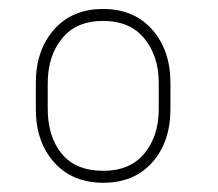

<svg xmlns="http://www.w3.org/2000/svg" viewBox="-20 -741 481 424"><path d="M208.5 -337.4Q139.6 -337.4 99.4 -382.6Q59.1 -427.7 59.1 -500.5V-557.6Q59.1 -629.9 99.1 -675.5Q139.2 -721.2 207.5 -721.2Q275.9 -721.2 316.2 -675.5Q356.4 -629.9 356.4 -557.6V-500.5Q356.4 -427.7 316.4 -382.6Q276.4 -337.4 208.5 -337.4ZM208.5 -363.8Q267.1 -363.8 298.8 -402.1Q330.6 -440.4 330.6 -500.5V-557.6Q330.6 -617.2 298.8 -656Q267.1 -694.8 207.5 -694.8Q148.4 -694.8 116.9 -656Q85.4 -617.2 85.4 -557.6V-500.5Q85.4 -439.5 116.2 -401.6Q147 -363.8 208.5 -363.8Z"/></svg>

Font: Roboto Slab LO Thin
Style: Regular
Weight: 250
Designer: Google
Version: Version 2.00;September 28, 2018;FontCreator 11.5.0.2427 64-b